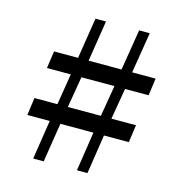

<svg xmlns="http://www.w3.org/2000/svg" viewBox="-112 -873 934 977"><g transform="rotate(15 355.0 -385.0)"><path d="M181.5 -206.5H63.5L76 -299H197L223.5 -463H98L111 -554H237.5L271.5 -769.5H327L293 -554H466.5L501.5 -769.5H557.5L522.5 -554H646L633.5 -463H509.5L481.5 -299H611L598 -206.5H467L435.5 0H380L411.5 -206.5H237.5L205 0H149.5ZM426 -299 453.5 -463H279.5L252 -299Z"/></g></svg>

Font: Merriweather 36pt
Style: Bold
Weight: 700
Designer: Eben Sorkin
Foundry: Eben Sorkin
Version: Version 2.100